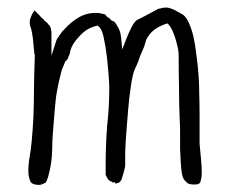

<svg xmlns="http://www.w3.org/2000/svg" viewBox="-20 -492 622 519"><path d="M259.8 -454.1 264.6 -453.1Q267.6 -446.3 276.4 -442.4Q278.3 -438.5 281.2 -437.5V-436.5L289.1 -433.6V-432.6H290Q292 -430.7 300.8 -415Q305.7 -406.2 307.6 -388.7L310.5 -358.4L321.3 -386.7Q337.9 -428.7 349.6 -437.5Q358.4 -441.4 409.2 -468.8H412.1Q415 -469.7 418.9 -470.7Q424.8 -471.7 428.7 -471.7Q437.5 -471.7 452.1 -464.8Q470.7 -455.1 473.6 -453.1Q483.4 -446.3 490.2 -430.7Q498 -414.1 502.9 -392.6Q507.8 -371.1 510.7 -344.7Q514.6 -317.4 516.6 -290Q518.6 -263.7 518.6 -235.4Q519.5 -208 519.5 -182.6Q519.5 -158.2 519.5 -137.7Q519.5 -117.2 519.5 -103.5Q521.5 -81.1 523.4 -61.5Q525.4 -42 525.4 -23.4Q525.4 -12.7 521.5 0Q519.5 6.8 505.9 6.8Q489.3 6.8 484.4 1Q479.5 -3.9 476.6 -7.8Q475.6 -9.8 473.6 -14.6Q469.7 -31.2 468.8 -49.8Q467.8 -69.3 466.8 -89.8Q466.8 -104.5 466.8 -116.2Q466.8 -123 466.8 -128.9Q466.8 -134.8 466.8 -141.6Q466.8 -154.3 465.8 -167Q463.9 -211.9 463.9 -255.9Q462.9 -299.8 462.9 -343.8Q462.9 -350.6 460.9 -362.3Q458 -373 455.1 -384.8Q451.2 -397.5 446.3 -409.2Q441.4 -419.9 435.5 -425.8L432.6 -428.7L428.7 -427.7Q398.4 -417 384.8 -399.4Q375 -387.7 373 -377Q370.1 -365.2 364.3 -353.5Q358.4 -340.8 354.5 -328.1V-329.1Q354.5 -329.1 354.5 -328.1Q350.6 -317.4 344.7 -305.7Q338.9 -293 334 -260.7Q329.1 -229.5 326.2 -193.4Q323.2 -158.2 320.8 -124.5Q318.4 -90.8 318.4 -74.2V-59.6Q318.4 -52.7 318.4 -45.9V-44.9Q318.4 -41 317.4 -39.1V-38.1Q316.4 -34.2 315.4 -30.3Q314.5 -27.3 313.5 -23.4L312.5 -19.5V-20.5Q312.5 -19.5 312.5 -19.5Q310.5 -14.6 310.5 -12.7Q308.6 -4.9 303.7 0Q298.8 3.9 291 3.9Q291 3.9 291 1H285.2Q285.2 1 285.2 1H284.2Q282.2 -1 280.3 -2H279.3H278.3Q271.5 -6.8 270.5 -9.8L265.6 -19.5V-23.4V-30.3V-45.9Q265.6 -99.6 269.5 -150.4Q275.4 -202.1 275.4 -255.9Q275.4 -266.6 273.4 -291Q271.5 -315.4 268.6 -340.8Q265.6 -366.2 260.7 -388.7Q255.9 -413.1 247.1 -419.9L244.1 -422.9L240.2 -421.9Q213.9 -416 194.3 -393.6Q171.9 -370.1 168.9 -348.6Q168 -343.8 166 -340.8Q164.1 -335.9 162.1 -331.1L161.1 -330.1Q158.2 -328.1 156.2 -325.2L155.3 -324.2V-323.2Q154.3 -321.3 152.3 -315.4V-316.4Q152.3 -316.4 152.3 -315.4Q148.4 -307.6 145.5 -297.4Q142.6 -287.1 140.6 -277.3Q135.7 -256.8 131.8 -232.4Q128.9 -208 127 -182.6Q125 -155.3 123 -133.8Q121.1 -109.4 121.1 -88.9Q121.1 -83 120.1 -69.3Q119.1 -55.7 116.2 -40Q113.3 -25.4 109.4 -11.7Q107.4 -5.9 105.5 -2L103.5 2H102.5Q99.6 3.9 94.7 5.9H93.8Q89.8 7.8 86.9 7.8H85.9Q67.4 7.8 62.5 -1Q56.6 -13.7 56.6 -29.3Q56.6 -40 57.6 -49.8Q58.6 -60.5 60.5 -70.3Q66.4 -102.5 70.3 -174.8Q71.3 -187.5 72.3 -281.2L74.2 -343.8L73.2 -344.7Q71.3 -359.4 70.3 -373Q69.3 -388.7 66.4 -404.3Q65.4 -409.2 64.5 -413.1Q63.5 -416 61.5 -421.9Q61.5 -423.8 60.5 -426.8V-435.5Q60.5 -439.5 66.4 -453.1Q67.4 -454.1 73.2 -463.9L77.1 -460Q78.1 -460 79.1 -458L80.1 -457L88.9 -448.2Q89.8 -446.3 90.8 -445.3L91.8 -444.3H92.8Q95.7 -441.4 97.7 -439.5Q99.6 -436.5 103.5 -433.6L108.4 -429.7Q108.4 -428.7 109.4 -427.7Q110.4 -425.8 113.3 -423.8Q119.1 -416 119.1 -400.4V-396.5V-390.6V-341.8L132.8 -383.8Q133.8 -385.7 134.8 -387.7Q135.7 -389.6 137.7 -391.6Q143.6 -400.4 147.5 -406.2Q152.3 -411.1 154.3 -413.1Q172.9 -433.6 193.4 -445.3Q215.8 -458 242.2 -457Q251 -457 253.9 -455.1Q254.9 -455.1 255.9 -455.1Z"/></svg>

Font: ToneOZ-YinPZ-Tsuipita-TC
Style: Regular
Weight: 400
Designer: ÂÆ£ÂøóÂáåJeffrey Xuan(jeffreyx@gmail.com, ToneOZ.com) ÈòøÂù§(cjkFonts)
Foundry: ToneOZ
Version: Version 0.24071